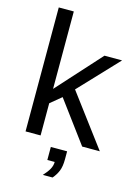

<svg xmlns="http://www.w3.org/2000/svg" viewBox="-137 -798 775 1084"><g transform="rotate(15 250.5 -256.5)"><path d="M398.4 0 219.7 -241.2 155.3 -188V0H67.4V-724.6H155.3V-272L387.2 -528.3H490.2L275.9 -301.3L501.5 0ZM323.2 94.2Q323.2 136.7 312.5 162.8Q301.8 189 282.2 211.9H225.1Q247.1 188.5 259 167.5Q271 146.5 271 124H228V47.9H323.2Z"/></g></svg>

Font: Arial
Style: Regular
Weight: 400
Designer: Steve Matteson
Foundry: Ascender Corporation
Version: Version 2.00.3